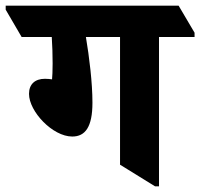

<svg xmlns="http://www.w3.org/2000/svg" viewBox="-85 -646 704 675"><path d="M169 -166C215 -166 240 -200 240 -285C240 -355 229 -445 217 -516H337V-67L460 9H474V-516H599V-531L543 -626H-65V-612L-9 -516H97C99 -485 100 -454 100 -423C100 -397 99 -377 98 -367C92 -368 82 -369 73 -369C38 -369 17 -350 17 -316C17 -254 100 -166 169 -166Z"/></svg>

Font: Noto Serif Devanagari SemiCondensed ExtraBold
Style: Regular
Weight: 800
Width: 4
Designer: Universal Thirst, Indian Type Foundry and the Monotype Design Team
Foundry: Monotype Imaging Inc.
Version: Version 2.004